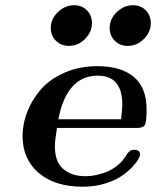

<svg xmlns="http://www.w3.org/2000/svg" viewBox="-20 -705 594 731"><path d="M65.9 -187Q65.9 -233.9 84 -280Q102.1 -326.2 136 -365Q169.9 -403.8 226.1 -428.5Q282.2 -453.1 351.1 -453.1Q439.9 -453.1 489 -412.6Q538.1 -372.1 538.1 -288.1Q538.1 -239.3 531 -228.5Q523.9 -217.8 501 -217.8H196.8Q189 -169.9 189 -147.9Q189 -89.8 219.2 -63Q251.5 -34.2 305.2 -34.2Q318.4 -34.2 332.8 -36.1Q347.2 -38.1 372.6 -45.7Q397.9 -53.2 423.1 -72Q448.2 -90.8 464.8 -120.1Q476.1 -135.3 490.2 -134.8Q513.2 -134.8 513.2 -117.2Q513.2 -111.3 506.1 -98.1Q499 -85 481.4 -66.9Q463.9 -48.8 439.9 -33Q416 -17.1 377.9 -5.6Q339.8 5.9 294.9 5.9Q189 5.9 127.4 -46.6Q65.9 -99.1 65.9 -187ZM173.3 -598.1Q173.3 -633.3 200.7 -659.2Q228 -685.1 262.2 -685.1Q292 -685.1 311 -665.5Q330.1 -646 330.1 -617.2Q330.1 -583 303.7 -556.6Q277.3 -530.3 242.2 -530.3Q212.4 -530.3 192.9 -549.8Q173.3 -569.3 173.3 -598.1ZM202.1 -251H440.9Q445.8 -295.9 445.8 -306.2Q445.8 -417 352.1 -417Q234.4 -417 202.1 -251ZM397.5 -598.1Q397.5 -633.3 424.8 -659.2Q452.1 -685.1 486.3 -685.1Q516.1 -685.1 535.2 -665.5Q554.2 -646 554.2 -617.2Q554.2 -583 527.8 -556.6Q501.5 -530.3 466.3 -530.3Q436.5 -530.3 417 -549.8Q397.5 -569.3 397.5 -598.1Z"/></svg>

Font: CMU Serif Extra
Style: BoldSlanted
Weight: 700
Italic angle: -9.46001°
Version: Version 0.7.0